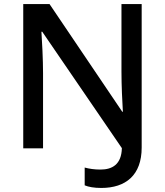

<svg xmlns="http://www.w3.org/2000/svg" viewBox="-20 -734 816 950"><path d="M481 196C602 196 681 133 681 -4V-714H581V-380C581 -313 585 -228 588 -181H585L225 -714H95V0H193V-372C193 -439 188 -533 185 -577H189L583 -1C581 80 535 105 477 105C447 105 421 101 399 95V183C418 191 446 196 481 196Z"/></svg>

Font: Noto Sans Gujarati Medium
Style: Regular
Weight: 500
Designer: Jelle Bosma - Monotype Design Team, Universal Thirst
Foundry: Monotype Imaging Inc.
Version: Version 2.106